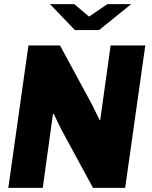

<svg xmlns="http://www.w3.org/2000/svg" viewBox="-20 -905 733 925"><path d="M425 -398 460 -326 463 -328 513 -686H680L583 0H428L275 -282L239 -356L235 -355L186 0H20L117 -686H269ZM409 -825 497 -885H612L457 -760H341L221 -885H338Z"/></svg>

Font: Chivo ExtraBold Italic
Style: Regular
Weight: 800
Italic angle: -8.05°
Designer: Hector Gatti
Foundry: Omnibus-Type
Version: Version 1.007